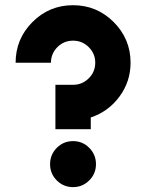

<svg xmlns="http://www.w3.org/2000/svg" viewBox="-20 -727 575 756"><path d="M198.2 -218.3V-393.1H267.6Q303.7 -393.1 329.3 -418.5Q355 -443.8 355 -480Q355 -516.1 329.3 -541.5Q303.7 -566.9 267.6 -566.9Q231.4 -566.9 206.1 -541.5Q180.7 -516.1 180.7 -480H41.5Q41.5 -573.7 107.7 -640.1Q173.8 -706.5 267.6 -706.5Q361.3 -706.5 427.7 -640.1Q494.1 -573.7 494.1 -480Q494.1 -405.8 450.2 -346.4Q406.2 -287.1 337.4 -264.6V-218.3ZM267.6 9.8Q230 9.8 203.6 -16.6Q177.2 -43 177.2 -80.6Q177.2 -118.2 203.6 -144.8Q230 -171.4 267.6 -171.4Q305.2 -171.4 331.5 -144.8Q357.9 -118.2 357.9 -80.6Q357.9 -43 331.3 -16.6Q304.7 9.8 267.6 9.8Z"/></svg>

Font: Basically A Sans Serif
Style: Bold
Weight: 700
Designer: Hyung-Suk Kim
Foundry: Mental Design
Version: 1.000